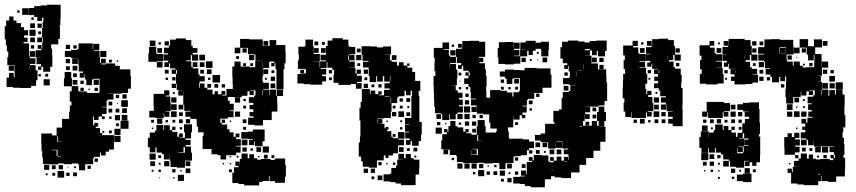

<svg xmlns="http://www.w3.org/2000/svg" viewBox="-31 -755 3628 814"><path d="M144 -459H130V-473H143V-483H124V-509H143V-510H121V-542H144V-548H129V-564H145V-549H148V-575H150V-596H147V-636H150V-663H153V-680H147V-666H127V-683H114V-691H92V-721H114V-729H141V-732H168V-735H226V-677H225V-648H222V-642H223V-590H216V-567H186V-549H190V-520H191V-472H182V-451H152V-472H144ZM91 -692H63V-720H91ZM52 -701H42V-711H52ZM101 -382H53V-383H24V-386H-3V-426H24H7V-446H27V-429H31V-449H30V-478H29V-479H0V-513H27H4V-537H-2V-563H-6V-588H-11V-644H-5V-668H8V-685H26V-668H39V-657H58V-640H71V-627H88V-605H71V-595H86V-577H69V-571H92V-541V-515H95V-538H119V-514H96V-508H119V-484H96V-479H120V-457H128V-415H122V-391H101ZM112 -671H102V-681H112ZM117 -636H97V-656H117ZM146 -637H128V-655H146ZM120 -603H94V-629H120ZM143 -610H131V-622H143ZM117 -576H97V-596H117ZM147 -576H127V-596H147ZM215 -58H179V-60H151V-87H148V-114H145V-143H144V-189H190V-181H209V-214H232V-251H262V-281H265V-308H272V-324H265V-368H273V-389H240V-423H243V-450H271V-423H274V-390H301V-368H309V-367H338V-361H362V-342V-361H389V-364H391V-390V-421H365V-418H329V-440H327V-426H307V-446H321V-452H303V-480H301V-505H299V-484H275V-508H296V-509H270V-513H244V-539H270V-543H296V-547H302V-571H332H362V-546H364V-569H390V-543H367V-540H391V-512H367H393V-488H397V-506H417V-486H399V-482H417V-486H457V-462V-476H477V-461H492H522V-433H524V-379H512V-361H485V-358H450V-333H425V-328H421V-302H402V-300H421V-272H402V-262H413V-250H401V-261H387V-246H367V-261H363V-243H364V-224H369V-234H385V-218H375V-212H393V-191H402V-182H423H453V-150H452V-121H431V-112H417V-96H397V-108H393V-90H368V-85H364V-59H335V-58H330V-33H304V-58H299V-62H274V-59H240V-62H215ZM266 -547H248V-565H266ZM114 -549H100V-563H114ZM294 -549H280V-563H294ZM420 -513H394V-539H420ZM266 -487H248V-505H266ZM443 -490H431V-502H443ZM470 -493H464V-499H470ZM94 -461V-477H93V-461ZM28 -455H6V-477H28ZM297 -456H277V-476H297ZM265 -458H249V-474H265ZM295 -428H279V-444H295ZM173 -430H161V-442H173ZM142 -431H132V-441H142ZM180 -393H154V-419H180ZM359 -394H335V-418H359ZM388 -395H366V-417H388ZM297 -396H277V-416H297ZM324 -399H310V-413H324ZM384 -369H370V-383H384ZM324 -369H310V-383H324ZM350 -373H344V-379H350ZM425 -359H449V-360H425ZM506 -337H488V-355H506ZM474 -339H460V-353H474ZM511 -302H483V-330H511ZM445 -308H429V-324H445ZM469 -314H465V-318H469ZM507 -276H487V-296H507ZM445 -278H429V-294H445ZM475 -278H459V-294H475ZM509 -244H485V-268H509ZM478 -245H456V-267H478ZM442 -251H432V-261H442ZM480 -183H454V-209H480V-243H514V-209H480ZM473 -220H461V-232H473ZM443 -190H431V-202H443ZM411 -192H403V-200H411ZM480 -153H454V-179H480ZM215 -154V-178H212V-153H232V-154ZM209 -94H186H213V-119H210V-120H189V-118H209ZM215 -90H228V-92H215ZM384 -69H370V-83H384ZM178 -35H156V-57H178ZM236 -37H218V-55H236ZM205 -38H189V-54H205ZM354 -39H340V-53H354ZM291 -42H283V-50H291ZM259 -44H255V-48H259ZM241 -2H213V-30H241ZM295 -8H279V-24H295ZM264 -9H250V-23H264ZM203 -10H191V-22H203ZM171 -12H163V-20H171Z M928 -79H904V-97H892V-101H866V-123H828V-179H832V-194H809V-218H803V-247H802V-251H776V-260H755V-282H776V-285H750V-311H746V-350H725V-372H743V-373H718V-400H715V-382H697V-400H715V-442H697V-460H713V-465H690V-487H686V-471H666V-491H682V-498H663V-524H682V-529H664V-553H685V-562H690V-587H715V-592H757V-585H780V-561H786V-551H806V-531H786V-524H809V-498H783V-521H778V-499H759V-495H780V-471H786V-465H810V-440H815V-432H837V-410H815V-402H813V-383H816V-401H836V-383H848V-399H864V-383H848V-375H870V-355H879V-368H893V-355H908V-369H924V-353H910V-350H929V-378H956V-400H955V-429H954V-473H963V-494H989V-473H998H1028V-470H1051V-496H1078V-497H1052V-523H1048V-525H1020V-552H988V-529H964V-553H987V-590H1025V-588H1049H1083V-560H1107H1112V-585H1140V-564H1179V-535H1180V-487H1175V-462H1171V-436H1141V-462H1137V-487H1133V-474H1119V-488H1132V-494H1114V-493H1110V-467H1085V-432H1082V-410H1085V-404H1109V-378H1085V-375H1110V-351H1112V-375H1140V-349H1143V-374H1169V-348H1144V-320H1145V-282H1121V-276V-246H1084V-223H1048V-226H1021V-256H1044V-262H1027V-280H1043V-292H1027V-310H1043V-319H1024V-343H1047V-350H1052V-372H1029V-370H1045V-352H1027V-368H1018V-349H994V-368V-343H958V-344H935V-328H943V-315H960V-287H943V-284H959V-258H935V-252H905H903V-234H909V-227H932V-207H942V-194H959V-175H968V-189H984V-173H970V-165H990V-137H970V-134H989V-108H970V-97H928ZM628 -559H604V-583H628ZM1106 -561H1086V-581H1106ZM685 -562H667V-580H685ZM651 -566H641V-576H651ZM634 -493H598V-529H601V-556H631V-529H634V-526H661V-496H634ZM656 -531H636V-551H656ZM1015 -532H997V-550H1015ZM838 -499H814V-523H838ZM1047 -500H1025V-522H1047ZM982 -505H970V-517H982ZM870 -467H842V-495H870ZM1082 -470V-493H1081V-470ZM658 -469H634V-493H658ZM836 -471H816V-491H836ZM806 -471H786V-491H806ZM1042 -475H1030V-487H1042ZM1012 -475H1000V-487H1012ZM866 -441H846V-461H866ZM1106 -441H1086V-461H1106ZM834 -443H818V-459H834ZM684 -443H668V-459H684ZM719 -442V-458H715V-442ZM1132 -445H1120V-457H1132ZM902 -405H870V-437H902ZM1171 -406H1141V-436H1171ZM1135 -412H1117V-430H1135ZM713 -414H699V-428H713ZM681 -416H671V-426H681ZM861 -416H851V-426H861ZM1100 -417H1092V-425H1100ZM1171 -376H1141V-406H1171ZM1136 -381H1116V-401H1136ZM894 -383H878V-399H894ZM923 -384H909V-398H923ZM1082 -351V-372H1080V-351ZM663 -254H629V-257H602V-285H621V-305H620V-357H665V-372H687V-350H672V-346H691V-318H693V-284H671V-282H687V-260H665V-276H663ZM748 -351V-368H747V-351ZM710 -357H702V-365H710ZM987 -320H965V-342H987ZM717 -320H695V-342H717ZM1011 -326H1001V-336H1011ZM718 -289H694V-313H718ZM746 -291H726V-311H746ZM1012 -295H1000V-307H1012ZM718 -259H694V-283H718ZM987 -260H965V-282H987ZM744 -263H728V-279H744ZM657 -230H635V-252H657ZM775 -232H757V-250H775ZM744 -233H728V-249H744ZM1014 -233H998V-249H1014ZM923 -234H909V-248H923ZM712 -235H700V-247H712ZM622 -235H610V-247H622ZM681 -236H671V-246H681ZM949 -238H943V-244H949ZM628 -109H604V-131H596V-171H604V-193H626V-201H632V-225H660V-204H663V-224H689V-204H699V-196H721V-175H728V-189H744V-173H730V-171H753V-194H749V-228H783V-194H779V-168H756V-162H777V-140H756V-134H779V-108H753H783V-74H753V-44H719V-47H692V-74H689V-101H688V-79H664V-101H656V-108H633V-130H628ZM713 -204H699V-218H713ZM1012 -205H1000V-217H1012ZM741 -206H731V-216H741ZM619 -208H613V-214H619ZM1047 -140H1025V-162H1041V-165H1020V-197H1041V-206H1091V-156H1082V-135H1050V-156H1047ZM1020 -167H992V-195H1020ZM1018 -139H994V-163H1018ZM1109 -108H1083V-134H1109ZM1076 -111H1056V-131H1076ZM747 -110H725V-108H753V-131H747ZM1015 -112H997V-130H1015ZM1041 -116H1031V-126H1041ZM1068 31H1004V25H980V21H954V-23H961V-46H980V-52H967V-70H985V-57H986V-81H993V-104H1019V-84H1026V-101H1046V-84H1059V-78H1076V-81H1116V-77H1134V-83H1178V-56H1181V-6H1177V20H1135V13H1112V-9H1109V12H1083V16H1068ZM629 -78H603V-104H629ZM1104 -83H1088V-99H1104ZM1132 -85H1120V-97H1132ZM652 -85H640V-97H652ZM980 -87H972V-95H980ZM949 -88H943V-94H949ZM1069 -88H1063V-94H1069ZM687 -50H665V-72H687ZM626 -51H606V-71H626ZM776 -51H756V-71H776ZM650 -57H642V-65H650ZM949 -58H943V-64H949ZM919 -58H913V-64H919ZM1059 -44H1074H1059ZM776 -21H756V-41H776ZM713 -24H699V-38H713ZM952 -25H940V-37H952ZM651 -26H641V-36H651ZM620 -27H612V-35H620ZM739 -28H733V-34H739ZM749 12H723V-14H749ZM709 2H703V-4H709ZM648 1H644V-3H648Z M1335 -396H1285V-398H1257V-401H1230V-441H1257V-443H1242V-459H1258V-444H1266V-461H1260V-463H1232V-499H1236V-525H1261H1234V-557H1261V-560H1264V-587H1296V-560H1299V-526H1325V-496H1300V-495H1324V-470H1326V-495H1351V-499H1328V-523H1351V-560H1358V-583H1378V-593H1422V-587H1446V-561H1450V-556H1475V-526H1450V-523H1472V-499H1449V-494H1473V-468H1450V-467H1476V-443H1481V-460H1499V-442H1482V-434H1503V-408H1482V-403H1502V-379H1478V-399H1456V-395H1404V-404H1383V-438H1385V-459H1378V-468H1357V-492H1354V-467H1329V-463H1352V-439H1335V-432H1351V-410H1335ZM1318 -563H1302V-579H1318ZM1346 -565H1334V-577H1346ZM1567 -44H1533V-48H1507V-71H1500V-91H1490V-151H1495V-176H1497V-188V-234V-244H1493V-298H1498V-323H1503V-348V-378H1537V-356H1540V-371H1560V-356H1573V-368H1587V-354H1575V-351H1597V-374H1621V-380H1599V-402H1621V-409H1598V-432H1592V-409H1568V-432H1564V-407H1536V-433H1532V-469H1508V-493H1531V-497H1506V-523H1502V-559H1538V-558H1567V-554H1593V-558H1627V-524H1601V-523H1622V-500H1629V-493H1652V-477H1660V-491H1680V-477H1695V-486H1705V-476H1696V-468H1717V-450H1729V-412H1751V-370H1744V-348H1747V-314V-288V-254V-238H1757V-184H1754V-157H1744V-137H1716V-157H1710V-141H1690V-161H1706V-168H1687V-194H1703V-197H1686V-225H1703V-227H1686V-255H1713V-288V-314V-348H1716V-370H1710V-351H1690V-370H1684V-347H1659V-342H1653V-318H1629V-282H1626V-255H1598V-253H1571V-251H1590V-231H1574V-230H1599V-211H1604V-217H1616V-205H1610V-199H1628V-175H1634V-169H1656V-195H1684V-167H1658V-133H1656V-105H1635V-96H1616V-85H1604V-96H1596V-75H1568V-73H1567ZM1350 -531H1330V-551H1350ZM1320 -531H1300V-551H1320ZM1498 -533H1482V-549H1498ZM1501 -500H1479V-522H1501ZM1448 -500V-521H1445V-500ZM1650 -501H1630V-521H1650ZM1496 -475H1484V-487H1496ZM1529 -442H1511V-460H1529ZM1377 -444H1363V-458H1377ZM1599 -433H1621H1599ZM1624 -410V-432H1622V-410ZM1526 -415H1514V-427H1526ZM1376 -415H1364V-427H1376ZM1529 -382H1511V-400H1529ZM1587 -384H1573V-398H1587ZM1556 -385H1544V-397H1556ZM1600 -346H1621V-348H1600ZM1627 -320V-342H1625V-320ZM1708 -323H1692V-339H1708ZM1677 -324H1663V-338H1677ZM1646 -295H1634V-307H1646ZM1676 -295H1664V-307H1676ZM1704 -297H1696V-305H1704ZM1682 -259H1658V-283H1682ZM1649 -262H1631V-280H1649ZM1708 -263H1692V-279H1708ZM1570 -235V-250H1568V-235ZM1674 -237H1666V-245H1674ZM1613 -238H1607V-244H1613ZM1675 -206H1665V-216H1675ZM1646 -175H1634V-187H1646ZM1682 -139H1658V-163H1682ZM1680 -111H1660V-131H1680ZM1738 -113H1722V-129H1738ZM1706 -115H1694V-127H1706ZM1731 30H1669V23H1646V17H1622V14H1595V-16H1622V-19H1646H1628V-43H1648V-53H1653V-78H1677V-79H1658V-103H1682V-84H1689V-102H1711V-84H1723V-78H1747V-44H1746V-15H1731ZM1734 -87H1726V-95H1734ZM1587 -54H1573V-68H1587ZM1645 -56H1635V-66H1645ZM1613 -58H1607V-64H1613ZM1559 -22H1541V-40H1559ZM1529 -22H1511V-40H1529ZM1590 9H1570V-11H1590ZM1556 5H1544V-7H1556Z M2279 39H2219V34H2194V25H2173V23H2145V-5H2173V-7H2194V-10H2178V-32H2200V-16H2203V-34H2202V-68H2225V-73H2211V-89H2227V-75H2232V-98H2266V-96H2294V-71H2299V-67H2316V-73H2301V-89H2317V-74H2329V-91H2349V-74H2360V-90H2378V-78H2380V-91H2379V-101H2359V-121H2378V-125H2353V-155V-156H2329V-154H2352V-128H2326V-151H2325V-125H2293V-151H2289V-131H2269V-151H2289V-153H2261V-159H2237V-183H2261V-189H2280V-230H2320V-237H2315V-285H2339V-291H2350V-302V-340H2355V-365H2381V-369H2387V-393H2410V-394H2382V-428H2385V-452H2380V-476H2377V-463H2361V-479H2374V-487H2355V-507H2345V-555H2352V-578H2377V-583H2421V-579H2447V-575H2469V-581H2497V-583H2541V-539H2534V-516H2504V-539H2499V-521H2479V-541H2470V-520H2449V-519H2477V-486H2504V-461H2539V-432H2540V-405H2543V-375V-327H2532V-308H2507V-303H2471V-279H2450V-271H2469V-251H2449V-270H2448V-242H2441V-222H2468H2478V-242H2500V-222H2507V-242H2500V-280H2507V-303H2531V-280H2538V-242H2531V-219H2510V-218H2536V-188V-154H2514V-116H2486V-114H2485V-85H2454V-56H2426V-24H2390V0H2348V-3H2321V-8H2305V5H2279ZM1869 -101H1849V-121H1868V-122H1840V-160H1844V-186H1864V-194H1852V-208H1866V-196H1870V-220H1908V-215H1933V-197H1942V-208H1956V-194H1945V-190H1968V-184H1990V-220H1994V-246H2024V-220H2028V-193H2047H2072V-198H2075V-210H2048V-235H2043V-270H2018V-273H1991V-301H1990V-280H1968V-302H1989V-308H1966V-334H1987V-337H1965V-365H1987H1963V-387H1955V-399H1937V-423H1955V-434H1942V-448H1956V-455H1933V-476H1927V-463H1911V-479H1924V-488H1906V-514H1902V-488H1877V-484H1902V-460H1908V-422H1906V-394H1886V-393H1901V-372H1910V-362H1930V-340H1915V-333H1931V-309H1915V-304H1932V-278H1908V-272H1930V-250H1908V-272H1901V-249H1877V-271H1874V-246H1844V-271H1839V-275H1813V-302H1810V-331H1809V-360H1808V-389H1807V-433H1815V-453H1811V-489H1812V-510H1808V-552H1845V-575H1873V-547H1850V-544H1872V-519H1877V-514H1902V-548H1927V-553H1929V-581H1958V-582H2000V-578H2026V-544V-514H2000V-510H1999V-494H2000V-510H2018V-492H2002V-487H2025V-461H2029V-434H2032V-388H2030V-373H2031V-341H2047V-373H2091V-370H2118V-363H2141V-346H2146V-364H2170V-370H2173V-395V-424H2148V-422H2141V-399H2117V-422H2110V-430H2088V-452H2110V-460H2148V-458H2176V-457H2193V-467H2245V-465H2255H2303V-439H2307V-383H2269V-361H2234V-336H2208V-332H2203V-307H2184V-304H2202V-278H2184V-268H2196V-254H2182V-266H2172V-248H2146V-263H2145V-245V-215H2123V-198H2126V-171H2129V-165H2133V-167H2185V-164H2212V-155H2233V-127H2212V-118H2226V-104H2212V-118H2203V-97H2177V-93H2150V-90H2146V-64H2117V-63H2112V-38H2086V-63H2081V-64H2058V-62H2020V-65H1996V-64H1966H1932V-93V-68H1906V-94H1931H1902V-116V-98H1876V-120H1869ZM2148 -482H2110V-484H2082V-511H2079V-551H2084V-576H2113V-577H2145V-550H2146V-574H2172V-548H2148V-543H2171V-519H2148V-517H2174V-546H2198V-547H2175V-575H2198V-582H2240V-574H2262V-578H2296V-544H2294V-516H2264V-544H2262V-548H2240V-540H2204V-516H2175V-485H2148ZM1927 -553H1911V-569H1927ZM1894 -556H1884V-566H1894ZM2449 -542H2469V-547H2449ZM1900 -520H1878V-542H1900ZM2228 -522H2210V-540H2228ZM2253 -527H2245V-535H2253ZM2499 -491H2479V-511H2499ZM2289 -491H2269V-511H2289ZM2528 -492H2510V-510H2528ZM2198 -492H2180V-510H2198ZM2223 -497H2215V-505H2223ZM2251 -499H2247V-503H2251ZM1876 -464V-483H1875V-464ZM2444 -461V-483H2443V-461ZM2474 -461V-483V-461ZM2528 -462H2510V-480H2528ZM2418 -456H2439V-457H2418ZM2414 -430V-452H2413V-430ZM2376 -434H2362V-448H2376ZM1961 -435V-448H1956V-435ZM1925 -435H1913V-447H1925ZM2382 -398H2356V-424H2382ZM2169 -401H2149V-421H2169ZM2106 -404H2092V-418H2106ZM1921 -409H1917V-413H1921ZM2379 -371H2359V-391H2379ZM2165 -375H2153V-387H2165ZM2105 -375H2093V-387H2105ZM1954 -376H1944V-386H1954ZM1924 -376H1914V-386H1924ZM2134 -376H2124V-386H2134ZM2256 -344H2242V-358H2256ZM1956 -344H1942V-358H1956ZM1958 -312H1940V-330H1958ZM2227 -313H2211V-329H2227ZM2450 -303H2471V-304H2450ZM1962 -278H1936V-304H1962ZM2497 -283H2481V-299H2497ZM2224 -286H2214V-296H2224ZM1960 -250H1938V-272H1960ZM1839 -251H1819V-271H1839ZM2497 -253H2481V-269H2497ZM1986 -254H1972V-268H1986ZM2016 -254H2002V-268H2016ZM1900 -220H1878V-242H1900ZM1988 -222H1970V-240H1988ZM1958 -222H1940V-240H1958ZM2467 -223H2451V-239H2467ZM1836 -224H1822V-238H1836ZM2165 -225H2153V-237H2165ZM1924 -226H1914V-236H1924ZM1862 -228H1856V-234H1862ZM2425 -217H2438V-219H2425ZM1842 -188H1816V-214H1842ZM1987 -193H1971V-209H1987ZM1996 -158V-182H1992V-158ZM1996 -157H2014V-158H1996ZM2259 -131H2239V-151H2259ZM1996 -125H2011H1996ZM1990 -100H1968V-118H1967V-98H1995V-124H1972V-122H1990ZM2349 -101H2329V-121H2349ZM2319 -101H2299V-121H2319ZM2257 -103H2241V-119H2257ZM2283 -107H2275V-115H2283ZM1996 -97H2011H1996ZM2166 -74H2152V-88H2166ZM1894 -76H1884V-86H1894ZM2362 -70H2372V-72H2362ZM1960 -40H1938V-62H1960ZM1930 -40H1908V-62H1930ZM1990 -40H1968V-62H1990ZM2139 -41H2119V-61H2139ZM2018 -42H2000V-60H2018ZM2197 -43H2181V-59H2197ZM2074 -46H2064V-56H2074ZM2042 -48H2036V-54H2042ZM2305 -34H2316V-35H2305ZM2022 -8H1996V-34H2022ZM2110 -10H2088V-32H2110ZM2077 -13H2061V-29H2077ZM2166 -14H2152V-28H2166ZM2046 -14H2032V-28H2046ZM1984 -16H1974V-26H1984ZM2133 -17H2125V-25H2133ZM2138 18H2120V0H2138ZM2105 15H2093V3H2105Z M2863 -220H2821V-231H2802V-251H2821V-260H2801V-282H2821V-284H2795V-311H2793V-290H2771V-312H2792V-320H2771V-342H2792V-347H2768V-371H2762V-381H2742V-401H2759V-412H2743V-430H2759V-441H2742V-461H2759V-463H2734V-485H2731V-472H2713V-490H2726V-497H2708V-525H2726V-527H2708V-555H2731V-561H2712V-581H2732V-562H2734V-589H2762V-591H2802V-585H2826V-560H2831V-524H2855V-498H2829V-522H2804H2823V-500H2805V-494H2825V-470H2831V-464H2855V-438H2859V-404H2857V-382H2863V-352V-310H2862V-292H2863V-250ZM2644 -259H2620V-282H2613V-320H2616V-338H2609V-384H2610V-413H2611V-442H2619V-462H2613V-500H2618V-520H2611V-562H2651V-582H2673V-560H2653V-554H2675V-529H2680V-526H2707V-496H2680V-493H2704V-469H2680V-467H2708V-442H2713V-400H2705V-378H2689H2709V-356H2713V-370H2731V-352H2717V-344H2735V-318H2717H2739V-284H2715V-281H2732V-261H2712V-278H2708V-255H2676H2646V-279H2644ZM2697 -566H2687V-576H2697ZM2702 -531H2682V-551H2702ZM2851 -532H2833V-550H2851ZM2801 -504V-519H2800V-504ZM2849 -474H2835V-488H2849ZM2764 -444V-458H2762V-444ZM2729 -444H2715V-458H2729ZM2726 -417H2718V-425H2726ZM2756 -357H2748V-365H2756ZM2763 -320H2741V-342H2763ZM2762 -291H2742V-311H2762ZM2764 -259H2740V-283H2764ZM2791 -262H2773V-280H2791ZM2702 -231H2682V-251H2702ZM2790 -233H2774V-249H2790ZM2760 -233H2744V-249H2760ZM2669 -234H2655V-248H2669ZM2727 -236H2717V-246H2727Z M3131 -397H3083V-412H3068V-430H3083V-440H3066V-462H3084V-463H3059V-485H3056V-472H3038V-490H3051V-497H3033V-525H3051V-526H3032V-556H3056V-561H3037V-581H3057V-562H3058V-590H3088H3126V-585H3151V-560H3156V-524H3180V-498H3154V-522H3129H3148V-500H3130V-493H3149V-470H3156V-463H3179V-439H3159V-437H3183V-405H3159V-399H3131ZM3389 -139H3365V-163H3388V-168H3364V-194H3383V-204H3370V-218H3383V-231H3367V-251H3387V-235H3392V-256H3414V-260H3396V-282H3410V-289H3395V-313H3410V-317H3393V-345H3417V-351H3423V-372H3400V-370H3416V-352H3398V-368H3388V-350H3366V-368H3364V-344H3335V-343H3332V-316H3302V-343H3299V-379H3301V-407H3302V-431H3279H3297V-411H3277V-429H3272V-406H3242V-429H3235V-439H3215V-463H3233V-466H3212V-493H3209V-498H3184V-524H3209V-527H3183V-555H3209V-559H3210V-588H3239V-589H3275V-586H3302V-558V-586H3332V-558H3334V-524H3304V-500H3306V-494H3330V-476H3334V-494H3360V-476H3372V-469H3388V-470H3421V-497H3422V-523H3389V-553H3359V-589H3395V-559H3420V-588H3454V-554H3425V-526H3452V-497H3453V-468H3454V-434H3434V-433H3449V-409H3434V-408H3454V-375H3481V-349H3485V-373H3509V-354H3513V-375H3541V-354H3550V-308H3549V-279V-267H3553V-215H3544V-194H3541V-171H3547V-143H3549V-99H3545V-86H3552V-36H3551V-7H3514V16H3480V13H3453V-10H3451V13H3438V30H3376V27H3349V23H3323V-22H3308V-40H3326V-25H3330V-48H3350V-49H3335V-73H3355V-83H3364V-104H3390V-83H3398V-100H3416V-82H3399H3428V-79H3447V-81H3487V-76H3502V-84H3490V-98H3504V-86H3509V-99H3505V-110H3486V-132H3505V-134H3480V-136H3454V-134H3420V-157H3419V-139H3395V-162H3389ZM3011 -397H2963V-400H2936V-442H2944V-461H2937V-501H2943V-519H2935V-563H2977V-581H2997V-561H2979V-553H2999V-529H2979H3005V-525H3031V-497H3005V-494H3030V-468H3005V-467H3033V-441H3037V-401H3011ZM3477 -561H3457V-581H3477ZM3176 -562H3158V-580H3176ZM3205 -563H3189V-579H3205ZM3021 -567H3013V-575H3021ZM3299 -529H3276V-528H3300V-556H3275V-553H3299ZM3275 -530V-553H3273V-530ZM3359 -529H3335V-553H3359ZM3027 -531H3007V-551H3027ZM3386 -532H3368V-550H3386ZM3176 -532H3158V-550H3176ZM3419 -499H3395V-523H3419ZM3326 -502H3308V-520H3326ZM3126 -504V-519H3125V-504ZM3349 -509H3345V-513H3349ZM3480 -468H3454V-494H3480ZM3208 -470H3186V-492H3208ZM3414 -474H3400V-488H3414ZM3173 -475H3161V-487H3173ZM3381 -477H3373V-485H3381ZM3307 -468H3322H3307ZM3476 -442H3458V-460H3476ZM3205 -443H3189V-459H3205ZM3089 -445V-458H3088V-445ZM3504 -444H3490V-458H3504ZM3054 -444H3040V-458H3054ZM3509 -409H3485V-433H3509ZM3206 -412H3188V-430H3206ZM3234 -414H3220V-428H3234ZM3051 -417H3043V-425H3051ZM3542 -376H3512V-406H3542ZM3479 -379H3455V-403H3479ZM3508 -380H3486V-402H3508ZM3294 -384H3280V-398H3294ZM3453 -351V-374H3451V-351ZM3357 -321H3337V-341H3357ZM3381 -327H3373V-335H3381ZM2968 -260H2946V-282H2965V-323H3009H3039V-318H3064V-284H3039V-281H3057V-261H3037V-279H3033V-255H3003H2971V-279H2968ZM2971 -107H2943V-128H2934V-174H2940V-198H2974V-174H2975V-193H2995V-203H3001V-227H3033V-204H3037V-221H3057V-204H3070V-218H3084V-204H3070V-193H3089V-175H3096V-192H3116V-232H3127V-251H3145V-260H3126V-282H3145V-283H3119V-319H3147V-321H3187V-293H3189V-263V-235H3191V-187H3187V-176H3192V-126V-96H3191V-67H3176V-52H3158V-67H3147V-51H3127V-71H3143V-73H3124V-44H3090V-48H3064V-73H3059V-79H3035V-100H3026V-108H3004V-127H3000V-108H2974V-128H2971ZM3119 -289H3095V-313H3119ZM3329 -289H3305V-313H3329ZM3087 -291H3067V-311H3087ZM3381 -297H3373V-305H3381ZM3350 -298H3344V-304H3350ZM3359 -259H3335V-283H3359ZM3388 -260H3366V-282H3388ZM3088 -260H3066V-282H3088ZM3328 -260H3306V-282H3328ZM3116 -262H3098V-280H3116ZM3026 -232H3008V-250H3026ZM3085 -233H3069V-249H3085ZM2995 -233H2979V-249H2995ZM3114 -234H3100V-248H3114ZM2964 -234H2950V-248H2964ZM3053 -235H3041V-247H3053ZM2969 -199H2945V-223H2969ZM3113 -205H3101V-217H3113ZM2991 -207H2983V-215H2991ZM3350 -208H3344V-214H3350ZM3339 -99H3295V-128H3294V-174H3308V-190H3326V-174H3336V-192H3358V-170H3340V-164H3360V-138H3340V-133H3359V-109H3339ZM3118 -170H3101V-168H3124V-190H3118ZM3125 -163H3142V-168H3124V-136H3142V-139H3125ZM3118 -110H3096V-127H3094V-109H3095V-105H3119V-109H3122V-134H3101V-132H3118ZM3480 -108H3454V-134H3480ZM3449 -109H3425V-133H3449ZM3385 -113H3369V-129H3385ZM3413 -115H3401V-127H3413ZM2972 -76H2942V-106H2972ZM2997 -81H2977V-101H2997ZM3474 -84H3460V-98H3474ZM3354 -84H3340V-98H3354ZM3024 -84H3010V-98H3024ZM3441 -87H3433V-95H3441ZM3059 -49H3035V-73H3059ZM2996 -52H2978V-70H2996ZM2965 -53H2949V-69H2965ZM3021 -57H3013V-65H3021ZM3320 -58H3314V-64H3320ZM3148 -20H3126V-42H3148ZM3086 -22H3068V-40H3086ZM3173 -25H3161V-37H3173ZM2992 -26H2982V-36H2992ZM3111 -27H3103V-35H3111ZM3020 -28H3014V-34H3020ZM2960 -28H2954V-34H2960ZM3155 17H3119V13H3093V-15H3119V-19H3155ZM3438 -15H3446V-18H3438ZM3082 4H3072V-6H3082ZM3021 3H3013V-5H3021Z"/></svg>

Font: Rubik Storm
Style: Regular
Weight: 400
Designer: Hubert and Fischer, NaN
Foundry: Hubert and Fischer, NaN
Version: Version 2.201